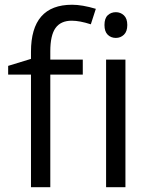

<svg xmlns="http://www.w3.org/2000/svg" viewBox="-20 -785 632 805"><path d="M327.1 -472.2H190.9V0H109.9V-472.2H14.2V-508.8L109.9 -538.1V-567.9Q109.9 -765.1 282.2 -765.1Q324.7 -765.1 381.8 -748L360.8 -683.1Q314 -698.2 280.8 -698.2Q234.9 -698.2 212.9 -667.7Q190.9 -637.2 190.9 -569.8V-535.2H327.1ZM505.9 0H424.8V-535.2H505.9ZM418 -680.2Q418 -708 431.6 -720.9Q445.3 -733.9 465.8 -733.9Q485.4 -733.9 499.5 -720.7Q513.7 -707.5 513.7 -680.2Q513.7 -652.8 499.5 -639.4Q485.4 -626 465.8 -626Q445.3 -626 431.6 -639.4Q418 -652.8 418 -680.2Z"/></svg>

Font: f05545470
Style: Regular
Weight: 400
Foundry: Ascender Corporation
Version: Version 1.10